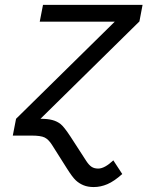

<svg xmlns="http://www.w3.org/2000/svg" viewBox="-20 -548 640 776"><path d="M143.6 -67.9Q173.3 -67.9 192.1 -62.7Q210.9 -57.6 224.9 -46.6Q238.8 -35.6 265.1 4.4L328.6 102.5Q339.8 119.6 350.6 126.5Q361.3 133.3 377 133.3Q402.8 133.3 438 100.1L474.1 155.3Q441.4 184.6 414.1 196.3Q386.7 208 358.9 208Q335.4 208 317.9 200.9Q300.3 193.8 286.4 180.9Q272.5 168 249.5 131.3L189.9 37.1Q175.8 15.1 160.2 7.6Q144.5 0 107.9 0H31.7L44.9 -67.9L443.8 -460.4H140.6L153.8 -528.3H556.2L543.5 -461.4Z"/></svg>

Font: Liberation Mono
Style: Italic
Weight: 400
Italic angle: -12°
Monospace: yes
Designer: Steve Matteson
Foundry: Ascender Corporation
Version: Version 2.1.5